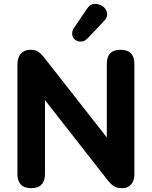

<svg xmlns="http://www.w3.org/2000/svg" viewBox="-20 -974 793 1003"><path d="M526 -867 436 -772Q417 -753 393 -757.5Q369 -762 360.5 -781.5Q352 -801 363 -823L435 -929Q459 -965 501 -949Q533 -937 539 -907Q543 -885 526 -867ZM71 -66V-636Q71 -673 89 -693.5Q107 -714 139 -714Q164 -714 179 -704.5Q194 -695 214 -669L538 -256V-640Q538 -714 610 -714Q682 -714 682 -640V-63Q682 -30 665 -10.5Q648 9 619 9Q592 9 575.5 -1Q559 -11 539 -37L215 -451V-66Q215 9 143 9Q71 9 71 -66Z"/></svg>

Font: Nunito ExtraBold
Style: Regular
Weight: 800
Designer: Vernon Adams
Foundry: Vernon Adams
Version: Version 3.602